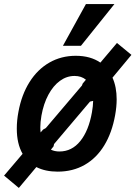

<svg xmlns="http://www.w3.org/2000/svg" viewBox="-32 -834 666 943"><path d="M613.5 -564.5 520.5 -452.5Q541 -407 541 -346Q541 -310 533.5 -268.5Q518 -182 480 -119.8Q442 -57.5 383.8 -24.2Q325.5 9 251.5 9Q190.5 9 146.5 -13.5L60.5 89L-12 28.5L79 -78.5Q50.5 -128 50.5 -202.5Q50.5 -242.5 58.5 -284.5Q74 -369 113.2 -431.2Q152.5 -493.5 210.8 -526.8Q269 -560 340 -560Q412.5 -560 461 -526.5L542.5 -623ZM419.5 -282Q425 -313 425.5 -338.5L410 -335L233.5 -126.5L231 -115L218 -99Q236 -90 260 -90Q321 -90 362.2 -141Q403.5 -192 419.5 -282ZM179.5 -197.5 193 -205 370.5 -414 374 -423.5 390 -442.5Q367.5 -461 334 -461Q295.5 -461 262.5 -437Q229.5 -413 205.8 -369Q182 -325 171.5 -266Q166 -233 166 -209Q166 -195.5 167.5 -183.5ZM277 -609 390 -814H530L365.5 -609Z"/></svg>

Font: JuliaMono SemiBoldItalic
Style: Regular
Weight: 600
Italic angle: -9°
Monospace: yes
Designer: cormullion
Foundry: corm
Version: Version 0.049; ttfautohint (v1.8.4)